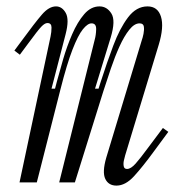

<svg xmlns="http://www.w3.org/2000/svg" viewBox="-20 -570 546 600"><path d="M344 10Q319 10 309 -11Q299 -32 312 -77L423 -444Q426 -452 428.5 -464.5Q431 -477 429.5 -487Q428 -497 416 -497Q400 -497 384 -477Q368 -457 353.5 -425Q339 -393 326.5 -356Q314 -319 303 -285L214 0H165L276 -446Q280 -460 280.5 -478.5Q281 -497 266 -497Q254 -497 239 -478.5Q224 -460 206.5 -415Q189 -370 169 -291L95 0H41L138 -456Q141 -470 141 -484Q141 -498 128 -498Q120 -498 109 -486.5Q98 -475 68 -434L42 -399L25 -412L48 -443Q89 -499 111 -524.5Q133 -550 155 -550Q174 -550 185.5 -529.5Q197 -509 185 -463L141 -293H152L158 -316Q166 -346 177.5 -385.5Q189 -425 205.5 -463Q222 -501 243 -525.5Q264 -550 291 -550Q314 -550 328 -528Q342 -506 326 -453L277 -293H288L295 -315Q314 -374 334 -427.5Q354 -481 380 -515.5Q406 -550 441 -550Q473 -550 483 -518Q493 -486 476 -430L371 -84Q370 -80 367.5 -70Q365 -60 366.5 -51Q368 -42 377 -42Q389 -42 404 -59Q419 -76 441 -106L489 -170L506 -158L461 -97Q426 -49 399 -19.5Q372 10 344 10Z"/></svg>

Font: Xanh Mono
Style: Italic
Weight: 400
Italic angle: -12°
Monospace: yes
Designer: Lam Bao, Duy Dao
Foundry: Yellow Type Foundry
Version: Version 3.101; ttfautohint (v1.8.3)